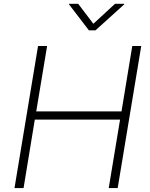

<svg xmlns="http://www.w3.org/2000/svg" viewBox="-20 -963 766 983"><path d="M54.2 0 174.8 -727.5H221.2L165.5 -392.6H602.1L657.2 -727.5H703.1L582.5 0H536.6L594.7 -350.6H158.2L100.6 0ZM380.4 -943.4 458 -841.3 568.8 -943.4H616.2L615.7 -940.4L468.8 -807.6H435.1L333.5 -940.4L334 -943.4Z"/></svg>

Font: Inter 18pt ExtraLight
Style: Italic
Weight: 250
Italic angle: -9.3988°
Designer: Rasmus Andersson
Foundry: rsms
Version: Version 4.001;git-66647c0bb